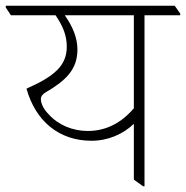

<svg xmlns="http://www.w3.org/2000/svg" viewBox="-47 -642 646 667"><path d="M271 -153C328 -153 381 -176 418 -212V-18L450 5H455V-589H579V-595L560 -622H-27V-616L-9 -589H146C169 -555 185 -522 185 -480C185 -414 142 -377 45 -334C77 -220 159 -153 271 -153ZM122 -245C104 -263 95 -283 95 -298C95 -308 102 -316 113 -322C181 -362 222 -400 222 -470C222 -511 205 -551 178 -589H418V-266C375 -215 321 -187 258 -187C205 -187 155 -208 122 -245Z"/></svg>

Font: Noto Serif Devanagari ExtraLight
Style: Regular
Weight: 200
Designer: Universal Thirst, Indian Type Foundry and the Monotype Design Team
Foundry: Monotype Imaging Inc.
Version: Version 2.004